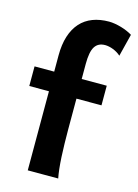

<svg xmlns="http://www.w3.org/2000/svg" viewBox="-120 -857 661 922"><g transform="rotate(15 211.0 -395.5)"><path d="M14.6 -490.7H112.3V-571.3Q112.3 -626 125.5 -667.2Q138.7 -708.5 163.6 -736.1Q188.5 -763.7 224.1 -777.3Q259.8 -791 305.2 -791Q318.8 -791 334.7 -788.3Q350.6 -785.6 366.5 -781Q382.3 -776.4 397 -770Q411.6 -763.7 422.4 -756.8L394.5 -645.5Q386.7 -652.8 377 -658.7Q367.2 -664.6 356.7 -668.7Q346.2 -672.9 335.7 -675Q325.2 -677.2 316.4 -677.2Q281.2 -677.2 265.1 -651.4Q249 -625.5 249 -565.9V-490.7H373.5V-393.1H249V-241.2Q249 -205.6 249.8 -170.7Q250.5 -135.7 252.2 -104.2Q253.9 -72.8 256.8 -45.9Q259.8 -19 263.7 0H112.3V-393.1H14.6Z"/></g></svg>

Font: Andika New Basic
Style: Bold
Weight: 700
Designer: Victor Gaultney, Annie Olsen, Pablo Ugerman
Foundry: SIL International
Version: Version 5.500; ttfautohint (v1.8.3)